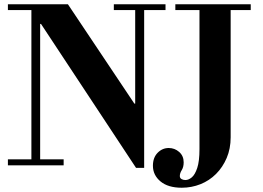

<svg xmlns="http://www.w3.org/2000/svg" viewBox="-20 -774 1231 899"><path d="M617 12 172 -662H168V-28H278V0H17V-28H127V-727H17V-754H298L609 -289H613V-727H513V-754H755V-727H655V12ZM831 105Q767 105 731.5 75.5Q696 46 696 2Q696 -36 718 -58.5Q740 -81 770 -81Q798 -81 819 -62.5Q840 -44 840 -14Q840 8 831 22.5Q822 37 822 50Q822 60 830 64.5Q838 69 848 69Q863 69 878 56.5Q893 44 903.5 12.5Q914 -19 914 -76V-754H1060V-131Q1060 -78 1041.5 -34.5Q1023 9 991.5 40.5Q960 72 918.5 88.5Q877 105 831 105ZM801 -727V-754H1154V-727Z"/></svg>

Font: Libre Bodoni Medium
Style: Regular
Weight: 500
Designer: Pablo Impallari, Rodrigo Fuenzalida
Foundry: Impallari Type
Version: Version 2.005;gftools[0.9.23]